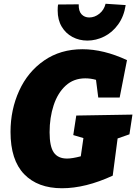

<svg xmlns="http://www.w3.org/2000/svg" viewBox="-20 -987 725 1022"><path d="M685 -377 669 -272 606 -250 580 -52Q435 15 310 15Q181 15 108.5 -60Q36 -135 36 -285Q36 -403 82 -504Q128 -605 215 -665Q302 -725 419 -725Q531 -725 656 -667L617 -468H503L491 -562Q463 -570 434 -570Q372 -570 329.5 -531Q287 -492 265.5 -426.5Q244 -361 244 -283Q244 -207 266.5 -175Q289 -143 337 -143Q364 -143 410 -155L424 -252L370 -268L386 -372ZM287 -931Q287 -952 289 -963L399 -964Q398 -928 414 -911Q430 -894 455 -894Q484 -894 509 -914Q534 -934 542 -967L649 -960Q640 -900 609 -857Q578 -814 534.5 -792.5Q491 -771 445 -771Q402 -771 366 -790Q330 -809 308.5 -845Q287 -881 287 -931Z"/></svg>

Font: Bitter Pro Black
Style: Italic
Weight: 900
Italic angle: -9°
Designer: Sol Matas, and Bitter project Authors
Foundry: Sol Matas
Version: Version 1.010